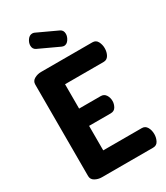

<svg xmlns="http://www.w3.org/2000/svg" viewBox="-231 -1056 1000 1154"><g transform="rotate(-30 269.5 -479.0)"><path d="M122 0Q97 0 75.5 -12Q54 -24 54 -48V-683Q54 -707 75.5 -719Q97 -731 122 -731H478Q503 -731 514 -709.5Q525 -688 525 -664Q525 -636 513 -615.5Q501 -595 478 -595H210V-426H360Q383 -426 395 -407.5Q407 -389 407 -365Q407 -345 396 -325.5Q385 -306 360 -306H210V-136H478Q501 -136 513 -115.5Q525 -95 525 -67Q525 -43 514 -21.5Q503 0 478 0ZM320 -797Q316 -797 312.5 -798.5Q309 -800 305 -801L165 -866Q145 -876 145 -900Q145 -920 158.5 -939Q172 -958 192 -958Q199 -958 206 -955L346 -890Q366 -880 366 -855Q366 -836 353 -816.5Q340 -797 320 -797Z"/></g></svg>

Font: Dosis ExtraLight ExtraBold
Style: Regular
Weight: 800
Version: Version 3.001; ttfautohint (v1.8.2)